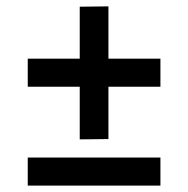

<svg xmlns="http://www.w3.org/2000/svg" viewBox="-20 -565 590 602"><path d="M67 0ZM483 -293H320V-129L230 -128V-293H67V-381H230V-544L320 -545V-381H483ZM67 -71H483V17H67Z"/></svg>

Font: Biryani
Style: Regular
Weight: 400
Designer: Dan Reynolds and Mathieu Réguer
Foundry: Dan Reynolds and Mathieu Réguer
Version: Version 1.004; ttfautohint (v1.1) -l 5 -r 5 -G 72 -x 0 -D la